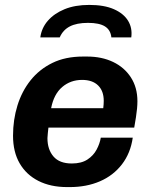

<svg xmlns="http://www.w3.org/2000/svg" viewBox="-20 -751 617 781"><path d="M253 10Q186 10 136.5 -15Q87 -40 60 -86.5Q33 -133 33 -199Q33 -264 51 -322Q69 -380 104.5 -424.5Q140 -469 193 -495Q246 -521 318 -521H334Q394 -521 440 -499Q486 -477 512.5 -436Q539 -395 539 -339Q539 -326 537.5 -309.5Q536 -293 533 -274Q530 -255 526 -232H177Q176 -221 174.5 -209Q173 -197 173 -189Q173 -143 197.5 -114.5Q222 -86 272 -86Q311 -86 335.5 -102Q360 -118 373 -142.5Q386 -167 390 -191H520Q511 -128 476 -82.5Q441 -37 386.5 -13.5Q332 10 264 10ZM188 -311H400Q401 -320 401.5 -327Q402 -334 402 -341Q402 -381 379 -403.5Q356 -426 314 -426Q267 -426 233 -397Q199 -368 188 -311ZM144 -599Q149 -637 174.5 -666.5Q200 -696 242.5 -713.5Q285 -731 343 -731Q404 -731 443.5 -713.5Q483 -696 501 -666.5Q519 -637 514 -599H433Q430 -629 407 -643.5Q384 -658 338 -658Q292 -658 264 -643.5Q236 -629 223 -599Z"/></svg>

Font: Chivo SemiBold
Style: Italic
Weight: 600
Italic angle: -8.05°
Designer: Hector Gatti
Foundry: Omnibus-Type
Version: Version 2.002